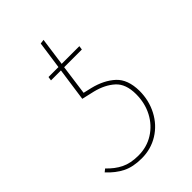

<svg xmlns="http://www.w3.org/2000/svg" viewBox="-218 -829 928 928"><g transform="rotate(-45 245.5 -365.5)"><path d="M412 -234Q412 -168 383 -113Q354 -58 303 -26.5Q252 5 189 5Q130 5 90 -15Q50 -35 14 -74L29 -86Q61 -52 97.5 -34Q134 -16 187 -16Q245 -16 291 -45Q337 -74 363 -123.5Q389 -173 389 -234Q389 -304 351.5 -338Q314 -372 254 -387L189 -402L213 -572H145L148 -592H216L236 -733L258 -736L238 -592H359L356 -572H235L214 -418L257 -408Q326 -391 368.5 -352Q411 -313 412 -234Z"/></g></svg>

Font: Fira Sans Thin
Style: Italic
Weight: 250
Italic angle: -8°
Designer: Carrois Corporate & Edenspiekermann AG
Foundry: Carrois Corporate GbR & Edenspiekermann AG
Version: Version 4.203